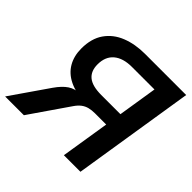

<svg xmlns="http://www.w3.org/2000/svg" viewBox="-184 -877 1049 1049"><g transform="rotate(45 340.0 -352.5)"><path d="M-9 0 141 -217Q171 -260 201 -280Q231 -300 271 -300H306L320 -285Q248 -288 199 -312Q150 -336 125 -379Q100 -422 100 -480Q100 -557 135 -607Q170 -657 230.5 -681Q291 -705 367 -705H685L573 0H445L490 -282H403Q379 -282 359 -277Q339 -272 322.5 -259.5Q306 -247 291 -225L136 0ZM357 -377H505L541 -604H367Q299 -604 261.5 -572.5Q224 -541 224 -481Q224 -429 256 -403Q288 -377 357 -377Z"/></g></svg>

Font: Nunito Sans 12pt
Style: Bold Italic
Weight: 700
Italic angle: -9°
Designer: Vernon Adams
Foundry: Vernon Adams
Version: Version 3.101;gftools[0.9.27]